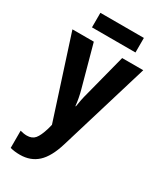

<svg xmlns="http://www.w3.org/2000/svg" viewBox="-233 -796 948 1120"><g transform="rotate(30 241.0 -236.0)"><path d="M2 -547H146L222 -269Q236 -218 241 -168H244Q247 -190 252 -214.5Q257 -239 265 -268L337 -547H479L296 58Q267 154 220 197Q173 240 102 240Q83 240 67 238Q51 236 36 232V116Q46 119 58 121Q70 123 81 123Q116 123 134.5 101Q153 79 169 26L177 -5ZM388 -712V-614H95V-712Z"/></g></svg>

Font: Noto Sans Condensed
Style: Bold
Weight: 700
Width: 3
Designer: Monotype Design Team
Foundry: Monotype Imaging Inc.
Version: Version 2.013; ttfautohint (v1.8.4.7-5d5b)